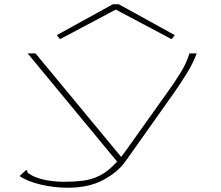

<svg xmlns="http://www.w3.org/2000/svg" viewBox="-20 -708 1040 902"><path d="M298 174Q234 174 171 159Q108 144 72 119L96 97L104 90L108 95Q108 103 114.5 107Q121 111 135 119Q191 145 280 146Q328 146 369.5 141Q411 136 450.5 116Q490 96 530 51L110 -457H147L549 29Q560 16 571 0L767 -275Q799 -319 827.5 -365Q856 -411 870 -457H904Q887 -411 858 -364Q829 -317 796 -270L568 52Q532 102 464 138Q396 174 298 174ZM262 -524 247 -543 510 -688H538L801 -543L786 -524L524 -663Z"/></svg>

Font: Inconsolata UltraExpanded ExtraLight
Style: Regular
Weight: 200
Width: 9
Monospace: yes
Designer: Raph Levien, Cyreal, Brenton Simpson
Foundry: Raph Levien, Cyreal, Google
Version: Version 3.001; ttfautohint (v1.8.2.53-6de2)